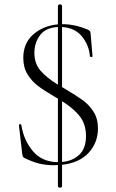

<svg xmlns="http://www.w3.org/2000/svg" viewBox="-20 -747 531 882"><path d="M265 10V108Q265 115 256 115Q246 115 246 108V11Q240 12 227 12Q192 12 160.5 4.5Q129 -3 91 -22Q86 -25 84.5 -29Q83 -33 82 -41L67 -171V-172Q67 -176 72 -176.5Q77 -177 78 -173Q88 -105 130 -54Q172 -3 246 -2V-294L229 -304Q181 -332 153.5 -353Q126 -374 106.5 -405.5Q87 -437 87 -481Q87 -549 133 -589Q179 -629 246 -635V-719Q246 -723 249 -725Q252 -727 256 -727Q259 -727 262 -725Q265 -723 265 -719V-636H267Q322 -636 381 -612Q396 -606 396 -595L405 -489Q405 -485 399.5 -485Q394 -485 393 -489Q389 -539 357 -579Q325 -619 265 -623V-347L280 -338Q332 -307 360.5 -286.5Q389 -266 409.5 -234Q430 -202 430 -157Q430 -92 387.5 -45.5Q345 1 265 10ZM246 -358V-623Q190 -620 164 -585.5Q138 -551 138 -504Q138 -455 166 -422.5Q194 -390 246 -358ZM375 -122Q375 -177 346 -213.5Q317 -250 265 -282V-3Q313 -7 344 -36Q375 -65 375 -122Z"/></svg>

Font: Cormorant Infant Light
Style: Regular
Weight: 300
Designer: Christian Thalmann (Catharsis Fonts)
Version: Version 3.000